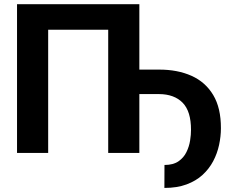

<svg xmlns="http://www.w3.org/2000/svg" viewBox="-20 -748 1179 939"><path d="M661.5 -727.5V0H509.2V-602.5H215.6V0H63.3V-727.5ZM611.5 -287.9V-407.6H757Q847.9 -407.9 916.4 -377.3Q984.8 -346.7 1022.8 -283.2Q1060.8 -219.7 1060.4 -120.9Q1060.4 -80.7 1051.4 -39.1Q1042.5 2.5 1022.7 40.1Q1002.9 77.6 970.7 107.3Q938.4 136.9 892.1 154Q845.9 171.1 784 171.1L784.4 58.8Q827.1 58.8 852.8 41Q878.6 23.1 891.8 -4.1Q905.1 -31.3 909.7 -60.6Q914.4 -89.9 914.1 -112.7Q914.5 -203.2 873.3 -245.5Q832.1 -287.7 757 -287.9Z"/></svg>

Font: Inter V
Style: 
Weight: 400
Designer: Rasmus Andersson
Foundry: rsms
Version: Version 4.000;git-a3f224843